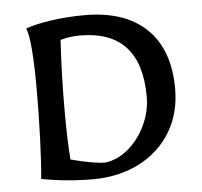

<svg xmlns="http://www.w3.org/2000/svg" viewBox="-44 -578 661 629"><g transform="rotate(-5 286.5 -263.0)"><path d="M68 -10Q73 -58 76 -141.5Q79 -225 79 -300Q79 -467 62 -505Q94 -517 147.5 -524.5Q201 -532 256 -532Q389 -532 460 -463Q531 -394 531 -266Q531 -186 494 -124.5Q457 -63 390 -28.5Q323 6 236 6Q193 6 147 1.5Q101 -3 68 -10ZM436 -248Q436 -467 235 -467Q202 -467 171 -458Q164 -346 164 -227Q164 -130 169 -65Q244 -45 283 -45Q325 -51 360 -81.5Q395 -112 415.5 -156.5Q436 -201 436 -248Z"/></g></svg>

Font: Mirza
Style: Regular
Weight: 400
Designer: Arabic design by Kourosh Beigpour, Latin design by Eduardo Tunni, engineering by Lasse Fister
Version: Version 1.000